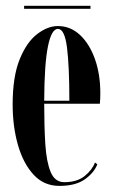

<svg xmlns="http://www.w3.org/2000/svg" viewBox="-20 -614 379 645"><path d="M179.5 10.5Q127.5 10.5 92.8 -27.2Q58 -65 40.2 -127.2Q22.5 -189.5 22.5 -263Q22.5 -356.5 46 -414.5Q69.5 -472.5 104.8 -499.5Q140 -526.5 174.5 -526.5Q216.5 -526.5 248.5 -496.8Q280.5 -467 298.8 -416Q317 -365 317 -301Q317 -282 315.5 -265.5H128.5Q128.5 -189.5 132.2 -130Q136 -70.5 150.2 -36.2Q164.5 -2 196 -2Q239 -2 264.5 -22.8Q290 -43.5 299 -68L307 -62Q295.5 -33 264.5 -11.2Q233.5 10.5 179.5 10.5ZM174.5 -517Q153 -517 141 -457.8Q129 -398.5 128.5 -275.5H213Q213 -392.5 205 -454.8Q197 -517 174.5 -517ZM61 -584.5V-594.5H284V-584.5Z"/></svg>

Font: Imbue 100pt SemiBold
Style: Regular
Weight: 600
Designer: Tyler Finck
Foundry: Etcetera Type Company
Version: Version 1.102; ttfautohint (v1.8.3)